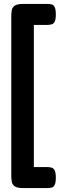

<svg xmlns="http://www.w3.org/2000/svg" viewBox="-20 -786 339 970"><path d="M95 164Q68 164 55.5 156Q43 148 40 134Q37 120 37 104V-706Q37 -723 40 -736.5Q43 -750 55.5 -758Q68 -766 95 -766H219Q232 -766 241.5 -763.5Q251 -761 256.5 -749.5Q262 -738 262 -713Q262 -688 256.5 -677Q251 -666 241 -663Q231 -660 218 -660H151V58H218Q231 58 241 61Q251 64 256.5 75.5Q262 87 262 112Q262 136 256.5 147.5Q251 159 241.5 161.5Q232 164 219 164Z"/></svg>

Font: Fredoka SemiCondensed Medium
Style: Regular
Weight: 500
Width: 4
Designer: Ben Nathan
Foundry: Milena B. Brandão, Ben Nathan
Version: Version 2.001